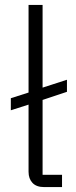

<svg xmlns="http://www.w3.org/2000/svg" viewBox="-20 -760 310 780"><path d="M232 -50V0H159Q128 0 112 -17Q96 -34 96 -62V-335L24 -312V-361L96 -384V-740H153V-404L252 -436V-387L153 -354V-50Z"/></svg>

Font: IBM Plex Sans Light
Style: Regular
Weight: 300
Designer: Mike Abbink, Paul van der Laan, Pieter van Rosmalen
Foundry: Bold Monday
Version: Version 3.201